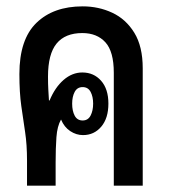

<svg xmlns="http://www.w3.org/2000/svg" viewBox="-20 -584 534 604"><path d="M240 -564Q290 -564 333 -544Q376 -524 402.5 -481Q429 -438 429 -369V0H338V-355Q338 -422 311.5 -451Q285 -480 239 -480Q185 -480 158 -447Q131 -414 131 -343Q131 -320 132 -302Q133 -284 134 -268H136Q153 -309 180 -332.5Q207 -356 239 -356Q275 -356 298 -330Q321 -304 321 -258Q321 -212 298.5 -185.5Q276 -159 241 -159Q220 -159 201 -171.5Q182 -184 172 -208Q160 -187 157.5 -152.5Q155 -118 155 -73V0H65V-79Q65 -129 59 -168.5Q53 -208 47 -250.5Q41 -293 41 -351Q41 -460 94.5 -512Q148 -564 240 -564ZM240 -310Q223 -310 215 -295Q207 -280 207 -258Q207 -235 215 -220Q223 -205 240 -205Q257 -205 265 -220.5Q273 -236 273 -258Q273 -280 265 -295Q257 -310 240 -310Z"/></svg>

Font: Noto Sans Thai Looped ExtraCondensed Medium
Style: Regular
Weight: 500
Width: 2
Designer: Sasikarn Vongin, Ben Mitchell
Foundry: The Fontpad Ltd
Version: Version 1.001; ttfautohint (v1.8.4.7-5d5b)